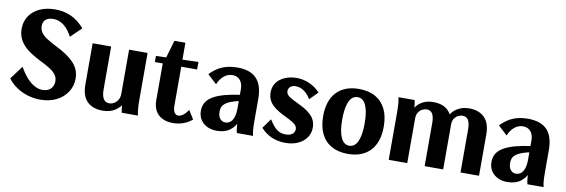

<svg xmlns="http://www.w3.org/2000/svg" viewBox="-53 -1106 4458 1511"><g transform="rotate(10 2176.5 -350.0)"><path d="M297.4 10Q245 10 195.3 -5Q145.6 -20 104.8 -48.1Q63.9 -76.2 36.3 -113.6L115.8 -221Q143.3 -172 173.7 -137.8Q204.1 -103.6 236.4 -86Q268.7 -68.4 301.5 -68.4Q328.2 -68.4 347.8 -78.9Q367.4 -89.4 378.7 -108.3Q389.9 -127.2 389.9 -152.7Q389.9 -180.9 374.5 -202.9Q359.1 -224.9 327.3 -245.8Q295.6 -266.6 245.8 -290.6Q200.8 -313.3 165.7 -336.4Q130.6 -359.4 106.2 -386.3Q81.7 -413.1 69.2 -444.7Q56.6 -476.3 56.6 -515.3Q56.6 -573.9 86.3 -617.6Q115.9 -661.3 168.9 -685.6Q221.9 -710 292.4 -710Q362.5 -710 420.3 -683.1Q478.1 -656.3 526.6 -600.4L441.4 -517.9Q410.4 -576.2 372.4 -604.9Q334.4 -633.6 289.5 -633.6Q264.6 -633.6 246.1 -625.4Q227.5 -617.3 217.9 -601.6Q208.2 -585.9 208.2 -563.8Q208.2 -535.8 222.5 -513.7Q236.8 -491.5 267.5 -471.1Q298.3 -450.6 347.1 -425.8Q391.6 -404.1 427.6 -380.3Q463.7 -356.6 489.7 -330.1Q515.6 -303.7 529.3 -271.9Q543 -240.2 543 -201.1Q543 -140.5 511.2 -92.5Q479.4 -44.4 424.3 -17.2Q369.2 10 297.4 10Z M795.6 10Q715.6 10 671.2 -34.2Q626.7 -78.4 626.7 -168.9V-498.7H774.7V-156.8Q774.7 -106.3 790.1 -81.2Q805.4 -56 836 -56Q857.1 -56 875.6 -67Q894.2 -78 906.1 -98Q917.9 -117.9 917.9 -144.6V-498.7H1065.9V-115.6Q1065.9 -95 1066.9 -75.6Q1067.9 -56.2 1070.3 -37.7Q1072.7 -19.1 1075.9 0H946.6Q943.3 -17.7 940.9 -35.5Q938.6 -53.3 937.6 -73.5Q936.6 -93.6 936.6 -115.6L958.4 -89.8Q933.5 -40.6 892.8 -15.3Q852.2 10 795.6 10Z M1357.1 10Q1307.6 10 1271.8 -8.1Q1236 -26.2 1216.8 -60.3Q1197.6 -94.3 1197.6 -141.5V-438.2H1134.6V-486.8L1472.4 -498.7V-438.2H1345.6V-130.3Q1345.6 -93 1356.8 -74Q1368 -55 1388.5 -55Q1406.6 -55 1426.9 -70.2Q1447.2 -85.4 1466.4 -113.8L1509.6 -45.2Q1480.7 -19.1 1440.7 -4.6Q1400.7 10 1357.1 10ZM1214.6 -483.4 1257.3 -629.6H1345V-483.4Z M1708.4 10Q1640.9 10 1599.3 -27.1Q1557.7 -64.2 1557.7 -125.2Q1557.7 -162.4 1575 -191.1Q1592.2 -219.7 1628.5 -240.9Q1664.8 -262.2 1720.6 -277.3Q1776.4 -292.4 1852.9 -302.7V-253.4Q1809.6 -244.8 1780.6 -233.9Q1751.7 -223.1 1734.7 -210.1Q1717.7 -197.2 1710.6 -180.8Q1703.5 -164.4 1703.5 -144.9Q1703.5 -106 1720.5 -86.1Q1737.4 -66.1 1762.4 -66.1Q1784 -66.1 1801.3 -79.2Q1818.7 -92.4 1828.5 -120.6Q1838.4 -148.9 1838.4 -193.6V-343.3Q1838.4 -374.3 1828.5 -396.6Q1818.7 -418.8 1800 -430.9Q1781.2 -443 1754.1 -443Q1717.9 -443 1687.9 -418.8Q1657.9 -394.7 1638.8 -349.9L1565.9 -417.2Q1609.4 -464.2 1662.3 -486.5Q1715.2 -508.7 1782.7 -508.7Q1834.6 -508.7 1872.9 -495.5Q1911.2 -482.2 1936.3 -455.6Q1961.5 -428.9 1973.9 -388.1Q1986.4 -347.4 1986.4 -291.6V-116.1Q1986.4 -86.9 1987.4 -65.4Q1988.4 -43.8 1990.7 -28.3Q1993.1 -12.8 1996.4 0H1867Q1863.7 -12.6 1861.3 -27.8Q1859 -43 1858 -64.4Q1857 -85.8 1857 -115L1874.8 -106.4Q1853.1 -51.1 1812.5 -20.6Q1771.9 10 1708.4 10Z M2255.1 10Q2195.3 10 2145.7 -11.4Q2096 -32.8 2057.6 -75.5L2113.4 -153.3Q2146 -100.3 2175.5 -78Q2205.1 -55.7 2245.8 -55.7Q2268.4 -55.7 2284.6 -62.1Q2300.8 -68.5 2309.7 -80.9Q2318.7 -93.3 2318.7 -109.6Q2318.7 -124 2310.9 -136Q2303.1 -148 2281 -162.1Q2258.8 -176.2 2215.9 -196.2Q2163.5 -221.4 2131.9 -246.5Q2100.3 -271.5 2086.7 -299.6Q2073 -327.7 2073 -361.7Q2073 -406 2096.3 -438.9Q2119.6 -471.8 2161.7 -490.2Q2203.9 -508.7 2258.8 -508.7Q2310.3 -508.7 2359.5 -486.8Q2408.6 -464.8 2444.6 -425.6L2380.9 -360.8Q2356.5 -401 2326 -422.1Q2295.5 -443.2 2260.3 -443.2Q2232.5 -443.2 2217.2 -429.4Q2201.8 -415.6 2201.8 -393.1Q2201.8 -379.6 2210.2 -368Q2218.6 -356.4 2241.3 -343.2Q2264 -330.1 2305.4 -310.1Q2358.6 -285.2 2389.9 -260Q2421.3 -234.8 2434.8 -206.9Q2448.3 -178.9 2448.3 -144.6Q2448.3 -99.6 2423.5 -64.5Q2398.8 -29.3 2355.2 -9.7Q2311.6 10 2255.1 10Z M2754.8 10Q2677.8 10 2623.5 -20.4Q2569.3 -50.7 2541 -108.9Q2512.7 -167 2512.7 -249.6Q2512.7 -311.8 2528.8 -360.1Q2544.9 -408.5 2576.1 -441.6Q2607.2 -474.7 2652 -491.7Q2696.7 -508.7 2754.7 -508.7Q2832.3 -508.7 2886.3 -478.3Q2940.3 -448 2968.6 -390.2Q2996.9 -332.5 2996.9 -249.5Q2996.9 -187 2980.8 -138.9Q2964.7 -90.7 2933.5 -57.5Q2902.2 -24.2 2857.6 -7.1Q2812.9 10 2754.8 10ZM2754.6 -55.2Q2772.5 -55.2 2786.7 -63.1Q2801 -71 2811.7 -86.9Q2822.4 -102.9 2829.6 -126.5Q2836.8 -150.2 2840.6 -180.7Q2844.4 -211.2 2844.4 -249.3Q2844.4 -344.1 2821.6 -393.8Q2798.7 -443.5 2754.7 -443.5Q2737 -443.5 2722.8 -435.6Q2708.6 -427.7 2697.9 -411.8Q2687.1 -395.9 2679.8 -372.3Q2672.5 -348.7 2668.8 -317.9Q2665.1 -287.2 2665.1 -249.5Q2665.1 -155 2688.2 -105.1Q2711.2 -55.2 2754.6 -55.2Z M3080.7 0V-383.1Q3080.7 -406.1 3079.7 -425.7Q3078.7 -445.4 3076.7 -463.7Q3074.7 -482 3070.7 -498.7H3200.1Q3204.1 -482 3206.1 -463.7Q3208.1 -445.4 3209.1 -425.7Q3210.1 -406.1 3210.1 -383.1L3190 -407.9Q3213.7 -458.5 3253.3 -483.6Q3292.8 -508.7 3347.6 -508.7Q3408.9 -508.7 3447.4 -483.7Q3485.8 -458.6 3503.2 -408.6L3473.8 -408.4Q3499.3 -458.2 3539.8 -483.4Q3580.4 -508.7 3634.3 -508.7Q3713.5 -508.7 3757.9 -464Q3802.3 -419.4 3802.3 -328.7V0H3654.3V-344.1Q3654.3 -393.9 3639.5 -418.3Q3624.6 -442.7 3594.2 -442.7Q3576.2 -442.7 3557.9 -433.5Q3539.5 -424.3 3527.5 -405.1Q3515.4 -385.8 3515.7 -356.6V0H3367.7V-344.1Q3367.7 -393.9 3352.8 -418.3Q3338 -442.7 3307.6 -442.7Q3289.5 -442.7 3271.3 -433.5Q3253.2 -424.3 3240.9 -405.1Q3228.7 -385.8 3228.7 -356.6V0Z M4030.4 10Q3962.9 10 3921.3 -27.1Q3879.7 -64.2 3879.7 -125.2Q3879.7 -162.4 3897 -191.1Q3914.2 -219.7 3950.5 -240.9Q3986.8 -262.2 4042.6 -277.3Q4098.4 -292.4 4174.9 -302.7V-253.4Q4131.6 -244.8 4102.6 -233.9Q4073.7 -223.1 4056.7 -210.1Q4039.7 -197.2 4032.6 -180.8Q4025.5 -164.4 4025.5 -144.9Q4025.5 -106 4042.5 -86.1Q4059.4 -66.1 4084.4 -66.1Q4106 -66.1 4123.3 -79.2Q4140.7 -92.4 4150.5 -120.6Q4160.4 -148.9 4160.4 -193.6V-343.3Q4160.4 -374.3 4150.5 -396.6Q4140.7 -418.8 4122 -430.9Q4103.2 -443 4076.1 -443Q4039.9 -443 4009.9 -418.8Q3979.9 -394.7 3960.8 -349.9L3887.9 -417.2Q3931.4 -464.2 3984.3 -486.5Q4037.2 -508.7 4104.7 -508.7Q4156.6 -508.7 4194.9 -495.5Q4233.2 -482.2 4258.3 -455.6Q4283.5 -428.9 4295.9 -388.1Q4308.4 -347.4 4308.4 -291.6V-116.1Q4308.4 -86.9 4309.4 -65.4Q4310.4 -43.8 4312.7 -28.3Q4315.1 -12.8 4318.4 0H4189Q4185.7 -12.6 4183.3 -27.8Q4181 -43 4180 -64.4Q4179 -85.8 4179 -115L4196.8 -106.4Q4175.1 -51.1 4134.5 -20.6Q4093.9 10 4030.4 10Z"/></g></svg>

Font: Sutasoma
Style: Regular
Weight: 400
Designer: Izhar Fathurrohim, Akbar Rohmanto, Arusyal Khofiqoini
Foundry: Kiwari Kolektiv
Version: Version 1.102